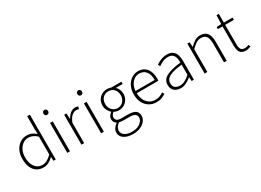

<svg xmlns="http://www.w3.org/2000/svg" viewBox="-24 -1741 4011 2945"><g transform="rotate(-30 1981.0 -269.0)"><path d="M277 13Q211 13 161.5 -19Q112 -51 85 -113Q58 -175 58 -264Q58 -349 90.5 -412Q123 -475 176.5 -509Q230 -543 294 -543Q342 -543 378.5 -526.5Q415 -510 454 -478L450 -576V-794H498V0H459L453 -69H451Q418 -36 374.5 -11.5Q331 13 277 13ZM283 -29Q328 -29 368.5 -52Q409 -75 450 -117V-433Q409 -470 372 -485.5Q335 -501 295 -501Q243 -501 200 -469.5Q157 -438 132 -384.5Q107 -331 107 -264Q107 -193 128 -140.5Q149 -88 188.5 -58.5Q228 -29 283 -29Z M702 0V-530H750V0ZM727 -659Q709 -659 697.5 -671Q686 -683 686 -704Q686 -723 697.5 -734.5Q709 -746 727 -746Q744 -746 756 -734.5Q768 -723 768 -704Q768 -683 756 -671Q744 -659 727 -659Z M953 0V-530H993L999 -431H1001Q1028 -480 1066.5 -511.5Q1105 -543 1151 -543Q1166 -543 1178.5 -541Q1191 -539 1204 -532L1193 -490Q1180 -495 1170.5 -497Q1161 -499 1145 -499Q1110 -499 1070.5 -468Q1031 -437 1001 -361V0Z M1302 0V-530H1350V0ZM1327 -659Q1309 -659 1297.5 -671Q1286 -683 1286 -704Q1286 -723 1297.5 -734.5Q1309 -746 1327 -746Q1344 -746 1356 -734.5Q1368 -723 1368 -704Q1368 -683 1356 -671Q1344 -659 1327 -659Z M1726 256Q1659 256 1610 237.5Q1561 219 1534.5 186Q1508 153 1508 109Q1508 74 1529.5 40Q1551 6 1588 -20V-24Q1568 -36 1554.5 -57Q1541 -78 1541 -109Q1541 -144 1561.5 -169Q1582 -194 1599 -207V-211Q1574 -233 1553 -270.5Q1532 -308 1532 -356Q1532 -411 1556.5 -453.5Q1581 -496 1623.5 -519.5Q1666 -543 1717 -543Q1740 -543 1758 -539.5Q1776 -536 1788 -530H1966V-490H1844Q1870 -468 1886 -433Q1902 -398 1902 -355Q1902 -302 1877.5 -259.5Q1853 -217 1811 -192.5Q1769 -168 1717 -168Q1696 -168 1672 -174Q1648 -180 1630 -191Q1613 -177 1599.5 -158.5Q1586 -140 1586 -114Q1586 -85 1607 -64.5Q1628 -44 1688 -44H1802Q1891 -44 1933 -15Q1975 14 1975 76Q1975 122 1944.5 163Q1914 204 1858 230Q1802 256 1726 256ZM1717 -207Q1755 -207 1786 -225.5Q1817 -244 1836 -278Q1855 -312 1855 -356Q1855 -401 1836.5 -434.5Q1818 -468 1787 -486Q1756 -504 1717 -504Q1680 -504 1648.5 -486Q1617 -468 1598.5 -435Q1580 -402 1580 -356Q1580 -312 1599 -278Q1618 -244 1649.5 -225.5Q1681 -207 1717 -207ZM1730 217Q1791 217 1835 197Q1879 177 1903.5 146Q1928 115 1928 82Q1928 37 1896.5 18.5Q1865 0 1804 0H1690Q1682 0 1664 -2Q1646 -4 1624 -9Q1587 16 1571 46Q1555 76 1555 104Q1555 154 1601 185.5Q1647 217 1730 217Z M2278 13Q2211 13 2155 -20Q2099 -53 2066 -115Q2033 -177 2033 -264Q2033 -329 2052 -380.5Q2071 -432 2104 -468.5Q2137 -505 2178 -524Q2219 -543 2264 -543Q2327 -543 2372 -514.5Q2417 -486 2442 -431Q2467 -376 2467 -298Q2467 -289 2466.5 -279.5Q2466 -270 2464 -259H2082Q2083 -192 2108 -140Q2133 -88 2177.5 -58Q2222 -28 2282 -28Q2326 -28 2360.5 -41Q2395 -54 2425 -75L2445 -38Q2413 -19 2375 -3Q2337 13 2278 13ZM2082 -298H2422Q2422 -400 2379 -451Q2336 -502 2264 -502Q2219 -502 2179.5 -478Q2140 -454 2114 -408.5Q2088 -363 2082 -298Z M2709 13Q2667 13 2632 -2.5Q2597 -18 2576 -50.5Q2555 -83 2555 -132Q2555 -220 2637.5 -266Q2720 -312 2897 -332Q2899 -374 2889.5 -412.5Q2880 -451 2853 -476.5Q2826 -502 2773 -502Q2718 -502 2674 -480.5Q2630 -459 2602 -439L2581 -475Q2600 -488 2629 -504Q2658 -520 2696 -531.5Q2734 -543 2777 -543Q2840 -543 2877 -515.5Q2914 -488 2929.5 -442Q2945 -396 2945 -340V0H2905L2900 -69H2897Q2857 -36 2809 -11.5Q2761 13 2709 13ZM2716 -28Q2762 -28 2805 -50Q2848 -72 2897 -114V-295Q2788 -283 2723.5 -261.5Q2659 -240 2631 -208.5Q2603 -177 2603 -134Q2603 -76 2636.5 -52Q2670 -28 2716 -28Z M3135 0V-530H3175L3181 -447H3183Q3224 -488 3267 -515.5Q3310 -543 3365 -543Q3447 -543 3486.5 -492.5Q3526 -442 3526 -340V0H3478V-334Q3478 -418 3449.5 -459.5Q3421 -501 3356 -501Q3309 -501 3270 -476Q3231 -451 3183 -401V0Z M3864 13Q3814 13 3785.5 -6.5Q3757 -26 3745.5 -62Q3734 -98 3734 -146V-489H3651V-525L3735 -530L3740 -684H3781V-530H3935V-489H3781V-141Q3781 -91 3798 -59.5Q3815 -28 3871 -28Q3886 -28 3904.5 -33Q3923 -38 3937 -45L3950 -7Q3927 1 3904 7Q3881 13 3864 13Z"/></g></svg>

Font: Noto Sans SC Thin ExtraLight
Style: Regular
Weight: 250
Version: Version 2.004-H2;hotconv 1.0.118;makeotfexe 2.5.65603